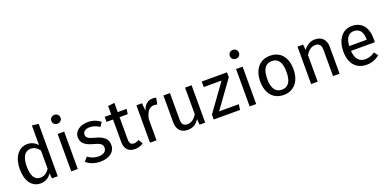

<svg xmlns="http://www.w3.org/2000/svg" viewBox="-7 -1656 5124 2543"><g transform="rotate(-20 2555.0 -384.0)"><path d="M281 -61C205 -61 161 -124 161 -263C161 -400 210 -466 289 -466C341 -466 378 -439 411 -397V-139C376 -90 340 -61 281 -61ZM411 -750V-474C376 -511 331 -539 269 -539C140 -539 62 -422 62 -261C62 -97 133 12 261 12C326 12 379 -20 413 -73L422 0H503V-739Z M785 -527H693V0H785ZM738 -780C700 -780 674 -753 674 -717C674 -682 700 -655 738 -655C777 -655 803 -682 803 -717C803 -753 777 -780 738 -780Z M1118 -539C1009 -539 928 -478 928 -394C928 -320 973 -271 1087 -241C1189 -214 1215 -194 1215 -142C1215 -92 1171 -62 1102 -62C1045 -62 996 -81 954 -113L905 -57C951 -17 1015 12 1104 12C1211 12 1312 -38 1312 -148C1312 -240 1248 -284 1137 -312C1052 -334 1024 -354 1024 -397C1024 -439 1061 -466 1121 -466C1170 -466 1211 -451 1258 -421L1297 -479C1247 -517 1192 -539 1118 -539Z M1673 -85C1647 -71 1626 -64 1603 -64C1557 -64 1540 -89 1540 -142V-456H1655L1665 -527H1540V-657L1448 -646V-527H1356V-456H1448V-138C1448 -40 1501 12 1590 12C1635 12 1673 0 1708 -24Z M2032 -539C1968 -539 1919 -499 1891 -420L1882 -527H1803V0H1895V-301C1917 -402 1955 -449 2021 -449C2040 -449 2051 -447 2067 -443L2084 -533C2068 -537 2049 -539 2032 -539Z M2581 -527H2489V-151C2457 -98 2414 -60 2357 -60C2300 -60 2276 -87 2276 -159V-527H2184V-149C2184 -46 2239 12 2331 12C2406 12 2455 -18 2495 -82L2502 0H2581Z M3080 -527H2724V-449H2975L2701 -69V0H3072L3083 -77H2805L3080 -457Z M3300 -527H3208V0H3300ZM3253 -780C3215 -780 3189 -753 3189 -717C3189 -682 3215 -655 3253 -655C3292 -655 3318 -682 3318 -717C3318 -753 3292 -780 3253 -780Z M3688 -465C3775 -465 3823 -401 3823 -264C3823 -126 3775 -62 3687 -62C3599 -62 3551 -126 3551 -263C3551 -401 3600 -465 3688 -465ZM3688 -539C3538 -539 3452 -426 3452 -263C3452 -96 3537 12 3687 12C3836 12 3922 -101 3922 -264C3922 -431 3838 -539 3688 -539Z M4322 -539C4253 -539 4197 -503 4161 -449L4153 -527H4074V0H4166V-374C4201 -430 4241 -467 4300 -467C4351 -467 4383 -444 4383 -365V0H4475V-378C4475 -478 4419 -539 4322 -539Z M4967 -300H4720C4727 -417 4773 -466 4843 -466C4926 -466 4967 -409 4967 -306ZM5058 -279C5058 -440 4983 -539 4841 -539C4705 -539 4622 -422 4622 -258C4622 -91 4708 12 4855 12C4928 12 4987 -13 5039 -54L4999 -109C4953 -77 4914 -63 4862 -63C4786 -63 4729 -110 4720 -232H5056C5057 -244 5058 -261 5058 -279Z"/></g></svg>

Font: Fira Math
Style: Regular
Weight: 400
Designer: Xiangdong Zeng
Foundry: Xiangdong Zeng
Version: Version 0.3.4